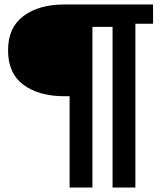

<svg xmlns="http://www.w3.org/2000/svg" viewBox="-20 -702 728 858"><path d="M585 136H483V-682H664V-596H585ZM268 -272Q154 -272 85 -323Q16 -374 16 -477Q16 -579 85 -630.5Q154 -682 268 -682H483V-582H393V-272ZM393 136H291V-682H393Z"/></svg>

Font: Montagu Slab 144pt
Style: Bold
Weight: 700
Designer: Florian Karsten
Foundry: Florian Karsten
Version: Version 1.000